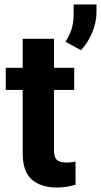

<svg xmlns="http://www.w3.org/2000/svg" viewBox="-20 -833 454 863"><path d="M313.5 -528.3V-428.7H222.7V-159.2Q222.7 -125 236.3 -113.8Q250 -102.5 277.8 -102.5Q291 -102.5 301.3 -103.8Q311.5 -105 319.3 -106.4L319.8 -2.9Q301.8 2.9 280.8 6.3Q259.8 9.8 234.4 9.8Q164.6 9.8 123.3 -25.6Q82 -61 82 -145V-428.7H5.9V-528.3H82V-658.7H222.7V-528.3ZM413.6 -813V-777.8Q413.6 -731.9 393.6 -684.8Q373.5 -637.7 343.8 -607.4L274.4 -645.5Q291.5 -671.9 301.3 -700.9Q311 -730 311 -771V-813Z"/></svg>

Font: Vazirmatn RD UI
Style: Bold
Weight: 700
Designer: Saber Rastikerdar
Foundry: Saber Rastikerdar
Version: Version 33.003